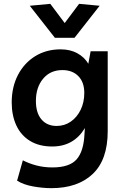

<svg xmlns="http://www.w3.org/2000/svg" viewBox="-20 -770 646 1000"><path d="M247 210Q203 210 152.5 201Q102 192 69 171L99 65Q132 82 170.5 92Q209 102 253 102Q342 102 379 60Q416 18 420 -72L422 -103Q394 -56 351.5 -31.5Q309 -7 252 -7Q184 -7 136.5 -36Q89 -65 65 -117Q41 -169 41 -236Q41 -317 73.5 -379.5Q106 -442 163.5 -477.5Q221 -513 296 -513Q346 -513 383 -492.5Q420 -472 440 -438L452 -503H541V-87Q541 62 463 136Q385 210 247 210ZM305 -405Q242 -405 204.5 -360Q167 -315 167 -244Q167 -182 196 -148Q225 -114 275 -114Q316 -114 348.5 -136.5Q381 -159 400 -198Q419 -237 419 -286Q419 -342 388 -373.5Q357 -405 305 -405ZM266 -573 135 -740 242 -750 317 -650 392 -750 499 -740 368 -573Z"/></svg>

Font: Livvic SemiBold
Style: Regular
Weight: 600
Designer: Jacques Le Bailly, Baron von Fonthausen
Version: Version 1.001; ttfautohint (v1.8.2)